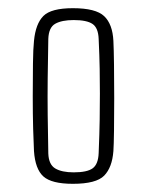

<svg xmlns="http://www.w3.org/2000/svg" viewBox="-20 -826 359 469"><path d="M158 -377Q106 -377 86 -395Q66 -413 63 -457Q62 -474 61 -510.5Q60 -547 60 -590Q60 -633 60.5 -670.5Q61 -708 63 -726Q67 -768 86 -787Q105 -806 158 -806Q214 -806 234.5 -786.5Q255 -767 257 -726Q258 -706 258.5 -667.5Q259 -629 259 -586Q259 -543 258.5 -507Q258 -471 257 -457Q254 -417 234.5 -397Q215 -377 158 -377ZM160 -405Q193 -405 206.5 -415Q220 -425 221 -452Q223 -500 223.5 -534Q224 -568 224 -597Q224 -626 223.5 -657.5Q223 -689 221 -731Q220 -758 206 -767.5Q192 -777 160 -777Q131 -777 115 -768Q99 -759 98 -731Q97 -679 96.5 -634.5Q96 -590 96.5 -546Q97 -502 98 -451Q99 -424 115 -414.5Q131 -405 160 -405Z"/></svg>

Font: Big Shoulders Text Thin
Style: Regular
Weight: 100
Designer: Patric King
Foundry: XO Type Co
Version: Version 1.000; ttfautohint (v1.8.2)